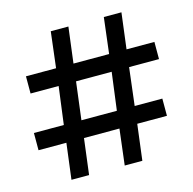

<svg xmlns="http://www.w3.org/2000/svg" viewBox="-112 -892 1012 1006"><g transform="rotate(-15 394.0 -389.0)"><path d="M573.3 -286.7H723.3V-193.3H562.2L537.8 1.1H442.2L465.6 -193.3H273.3L248.9 1.1H153.3L177.8 -193.3H26.7V-286.7H188.9L215.6 -491.1H63.3V-584.4H226.7L250 -778.9H345.6L321.1 -584.4H514.4L537.8 -778.9H633.3L608.9 -584.4H760V-491.1H597.8ZM310 -491.1 284.4 -286.7H476.7L503.3 -491.1Z"/></g></svg>

Font: Paperlogy 6 SemiBold
Style: Regular
Weight: 600
Designer: redesigned by Lee Juim, glyphs from Gmarket Sans & Montserrat
Foundry: PT&
Version: Version 1.001